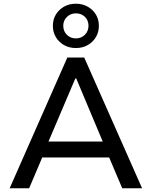

<svg xmlns="http://www.w3.org/2000/svg" viewBox="-20 -1015 817 1035"><path d="M32 0 343 -705H434L746 0H639L554 -200L602 -166H175L222 -200L137 0ZM386 -592 232 -230 208 -252H569L543 -230L391 -592ZM389 -756Q353 -756 325 -772Q297 -788 281 -815Q265 -842 265 -875Q265 -910 281 -936.5Q297 -963 325 -979Q353 -995 389 -995Q425 -995 453 -979Q481 -963 497 -936.5Q513 -910 513 -875Q513 -842 497 -815Q481 -788 453 -772Q425 -756 389 -756ZM389 -808Q418 -808 437.5 -827.5Q457 -847 457 -876Q457 -905 438 -924Q419 -943 389 -943Q360 -943 340.5 -923.5Q321 -904 321 -876Q321 -847 340.5 -827.5Q360 -808 389 -808Z"/></svg>

Font: Nunito Sans 12pt ExtraLight 7pt Medium
Style: Regular
Weight: 500
Version: Version 3.101;gftools[0.9.27]